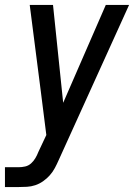

<svg xmlns="http://www.w3.org/2000/svg" viewBox="-41 -540 561 775"><path d="M-21 215V135H34Q47 135 60.5 132Q74 129 84.5 119.5Q95 110 102 98Q109 86 114 73L146 5L124 -169L79 -520H173L214 -125L386 -520H480L196 106Q189 122 180.5 138Q172 154 160 167.5Q148 181 133 191.5Q118 202 101.5 207.5Q85 213 68 214Q51 215 34 215Z"/></svg>

Font: Iosevka SS04 Medium
Style: Italic
Weight: 500
Italic angle: -9°
Monospace: yes
Designer: Belleve Invis
Foundry: Belleve Invis
Version: Version 19.0.0; ttfautohint (v1.8.4)